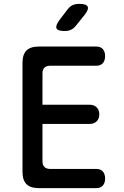

<svg xmlns="http://www.w3.org/2000/svg" viewBox="-20 -970 640 990"><path d="M199 -430H442Q465 -430 478.5 -416.5Q492 -403 492 -380Q492 -358 478.5 -344.5Q465 -331 442 -331H199V-139Q199 -119 209 -109Q219 -99 239 -99H476Q499 -99 510.5 -85.5Q522 -72 522 -49Q522 -27 510.5 -13.5Q499 0 476 0H180Q137 0 116.5 -20.5Q96 -41 96 -84V-646Q96 -689 116.5 -709.5Q137 -730 180 -730H476Q499 -730 510.5 -716.5Q522 -703 522 -681Q522 -658 510.5 -644.5Q499 -631 476 -631H239Q219 -631 209 -621Q199 -611 199 -591ZM314 -810Q278 -810 271.5 -823.5Q265 -837 286 -866L328 -921Q340 -937 354.5 -943.5Q369 -950 389 -950Q425 -950 432 -936Q439 -922 416 -893L371 -837Q360 -823 346 -816.5Q332 -810 314 -810Z"/></svg>

Font: Maple Mono Medium
Style: Regular
Weight: 500
Monospace: yes
Designer: subframe7536
Version: Version 7.000